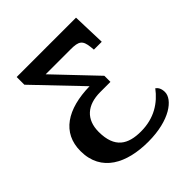

<svg xmlns="http://www.w3.org/2000/svg" viewBox="-195 -852 1002 1002"><g transform="rotate(-45 306.0 -351.5)"><path d="M330 11C490 11 575 -57 575 -111C575 -139 564 -153 553 -161C507 -100 440 -54 341 -54C247 -54 183 -89 183 -209C183 -300 239 -350 336 -350H411V-395L200 -617H384C444 -617 461 -606 467 -551L469 -530H527L521 -714H83V-657L318 -411C151 -408 45 -340 45 -205C45 -51 172 11 330 11Z"/></g></svg>

Font: Noto Serif SemiBold
Style: Regular
Weight: 600
Designer: Monotype Design Team
Foundry: Monotype Imaging Inc.
Version: Version 2.013